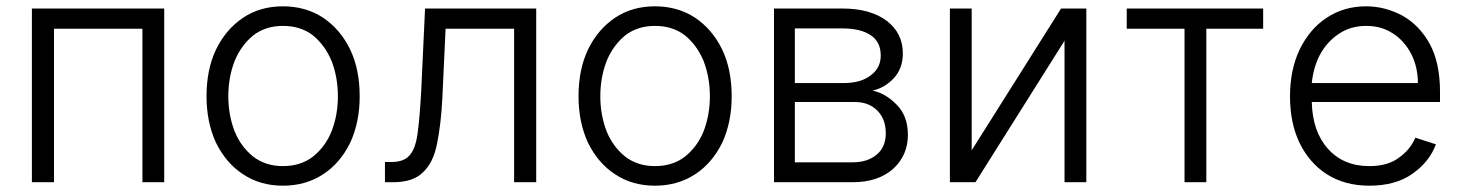

<svg xmlns="http://www.w3.org/2000/svg" viewBox="-20 -575 4633 608"><path d="M500 -548V2H431V-484H151V2H81V-548Z M750 -23Q696 -58 664 -123Q634 -188 634 -270Q634 -355 664 -418Q695 -482 750 -519Q804 -555 876 -555Q948 -555 1003 -519Q1058 -482 1089 -418Q1119 -355 1119 -270Q1119 -188 1089 -123Q1057 -58 1003 -23Q948 13 876 13Q804 13 750 -23ZM971 -79Q1010 -110 1030 -159Q1050 -211 1050 -270Q1050 -330 1030 -382Q1009 -432 971 -463Q932 -493 876 -493Q821 -493 782 -463Q744 -432 723 -382Q703 -330 703 -270Q703 -211 723 -159Q743 -110 782 -79Q821 -49 876 -49Q932 -49 971 -79Z M1275 -81Q1295 -101 1302 -150Q1309 -199 1314 -290L1326 -548H1678V2H1608V-484H1391L1381 -269Q1377 -184 1364 -120Q1352 -59 1319 -29Q1288 2 1225 2H1199V-62H1219Q1257 -62 1275 -81Z M1928 -23Q1874 -58 1842 -123Q1812 -188 1812 -270Q1812 -355 1842 -418Q1873 -482 1928 -519Q1982 -555 2054 -555Q2126 -555 2181 -519Q2236 -482 2267 -418Q2297 -355 2297 -270Q2297 -188 2267 -123Q2235 -58 2181 -23Q2126 13 2054 13Q1982 13 1928 -23ZM2149 -79Q2188 -110 2208 -159Q2228 -211 2228 -270Q2228 -330 2208 -382Q2187 -432 2149 -463Q2110 -493 2054 -493Q1999 -493 1960 -463Q1922 -432 1901 -382Q1881 -330 1881 -270Q1881 -211 1901 -159Q1921 -110 1960 -79Q1999 -49 2054 -49Q2110 -49 2149 -79Z M2788 -509Q2839 -470 2839 -406Q2839 -358 2810 -327Q2782 -297 2743 -288Q2783 -280 2818 -245Q2855 -209 2855 -148Q2855 -83 2808 -40Q2760 2 2680 2H2431V-548H2648Q2736 -548 2788 -509ZM2757 -86Q2785 -110 2785 -153Q2785 -198 2758 -225Q2731 -252 2687 -252H2497V-61H2680Q2728 -61 2757 -86ZM2738 -337Q2769 -360 2769 -399Q2769 -442 2738 -463Q2706 -485 2648 -485H2497V-312H2652Q2707 -312 2738 -337Z M3420 -548V2H3351V-446L3069 2H2988V-548H3057V-99L3340 -548Z M3980 -548V-484H3800V2H3731V-484H3548V-548Z M4182 -23Q4126 -59 4095 -123Q4065 -186 4065 -270Q4065 -353 4095 -417Q4127 -483 4180 -518Q4235 -555 4306 -555Q4365 -555 4420 -526Q4474 -496 4507 -437Q4540 -377 4540 -285V-252H4134Q4136 -159 4185 -104Q4234 -49 4316 -49Q4374 -49 4409 -75Q4445 -100 4462 -139L4527 -118Q4507 -63 4453 -25Q4400 13 4316 13Q4239 13 4182 -23ZM4449 -404Q4427 -446 4391 -469Q4355 -493 4306 -493Q4257 -493 4220 -468Q4183 -444 4160 -402Q4139 -362 4134 -312H4470Q4470 -362 4449 -404Z"/></svg>

Font: Sinter Normal
Style: Regular
Weight: 350
Foundry: Adobe & rsms
Version: Version 1.000